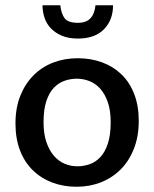

<svg xmlns="http://www.w3.org/2000/svg" viewBox="-20 -702 588 732"><path d="M509 -241Q509 -182 490.5 -135Q472 -88 440 -56Q408 -24 365 -7Q322 10 272 10Q222 10 179.5 -6Q137 -22 105.5 -52.5Q74 -83 56.5 -128Q39 -173 39 -231Q39 -291 57.5 -337Q76 -383 108 -415Q140 -447 183 -463.5Q226 -480 276 -480Q326 -480 368.5 -464.5Q411 -449 442.5 -419Q474 -389 491.5 -344Q509 -299 509 -241ZM402 -236Q402 -281 391 -312.5Q380 -344 362 -364Q344 -384 320.5 -393Q297 -402 273 -402Q249 -402 226 -394Q203 -386 185 -367Q167 -348 156.5 -316Q146 -284 146 -236Q146 -192 157 -160Q168 -128 186 -107.5Q204 -87 227 -77.5Q250 -68 275 -68Q299 -68 322 -76Q345 -84 363 -103.5Q381 -123 391.5 -155.5Q402 -188 402 -236ZM210 -682Q213 -651 226 -633Q239 -615 277 -615Q309 -615 325 -632.5Q341 -650 344 -682H411Q411 -626 376.5 -590.5Q342 -555 277 -555Q241 -555 215.5 -566Q190 -577 173.5 -594.5Q157 -612 149.5 -635Q142 -658 142 -682Z"/></svg>

Font: Mukta Mahee Medium
Style: Regular
Weight: 500
Designer: Shuchita Grover, Noopur Datye, Girish Dalvi, Yashodeep Gholap
Foundry: Ek Type
Version: Version 2.538;PS 1.000;hotconv 16.6.51;makeotf.lib2.5.65220;